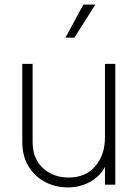

<svg xmlns="http://www.w3.org/2000/svg" viewBox="-20 -804 610 836"><path d="M77 -186V-526H122V-186Q122 -113 167 -72Q212 -31 279 -31Q353 -31 395 -80.5Q437 -130 437 -206V-526H482V0H437V-77Q415 -36 372 -12Q329 12 275 12Q222 12 176.5 -11.5Q131 -35 104 -80Q77 -125 77 -186ZM343 -784H395L304 -640H265Z"/></svg>

Font: Eudoxus Sans ExtraLight
Style: Regular
Weight: 200
Designer: Stijn de Vries
Foundry: tokotype
Version: Version 2.005